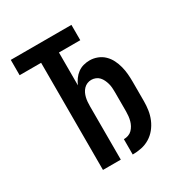

<svg xmlns="http://www.w3.org/2000/svg" viewBox="-173 -863 946 998"><g transform="rotate(-30 300.0 -363.5)"><path d="M336 8V-84Q350 -84 363 -88.5Q376 -93 385.5 -102.5Q395 -112 401.5 -124Q408 -136 411.5 -149Q415 -162 416.5 -176Q418 -190 418 -203V-320Q418 -333 417 -346Q416 -359 412.5 -371.5Q409 -384 403.5 -395.5Q398 -407 389.5 -416.5Q381 -426 368.5 -431Q356 -436 343 -436Q330 -436 318 -431Q306 -426 297 -416.5Q288 -407 282.5 -395.5Q277 -384 274 -371.5Q271 -359 270 -346Q269 -333 269 -320V0H162V-643H33V-735H397V-643H269V-446Q276 -463 287.5 -479Q299 -495 314.5 -506.5Q330 -518 348.5 -523Q367 -528 386 -528Q409 -528 431.5 -519.5Q454 -511 471 -494.5Q488 -478 498.5 -457Q509 -436 515 -413Q521 -390 523 -366.5Q525 -343 525 -320V-203Q525 -176 521 -149.5Q517 -123 506.5 -98Q496 -73 479 -52Q462 -31 439 -17Q416 -3 389.5 2.5Q363 8 336 8Z"/></g></svg>

Font: Iosevka Custom SmBdEx
Style: Regular
Weight: 600
Width: 7
Monospace: yes
Designer: Belleve Invis
Foundry: Belleve Invis
Version: Version 11.2.4; ttfautohint (v1.8.4)